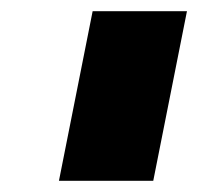

<svg xmlns="http://www.w3.org/2000/svg" viewBox="-20 -721 353 342"><path d="M313 -701 253 -399H85L145 -701Z"/></svg>

Font: TypoPRO Montserrat
Style: Italic
Weight: 900
Italic angle: -11.3°
Designer: Julieta Ulanovsky
Foundry: Julieta Ulanovsky
Version: Version 6.001